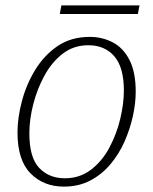

<svg xmlns="http://www.w3.org/2000/svg" viewBox="-20 -683 569 713"><path d="M217 10Q142 10 93.5 -39Q45 -88 45 -191Q45 -246 61.5 -308Q78 -370 111 -424Q144 -478 194 -512Q244 -546 313 -546Q360 -546 399 -525.5Q438 -505 461 -460Q484 -415 484 -342Q484 -300 473.5 -252Q463 -204 442.5 -157.5Q422 -111 390 -73Q358 -35 315 -12.5Q272 10 217 10ZM221 -21Q276 -21 317.5 -52.5Q359 -84 386 -134.5Q413 -185 426.5 -241.5Q440 -298 440 -347Q440 -433 404.5 -474Q369 -515 308 -515Q254 -515 213.5 -484Q173 -453 145.5 -403Q118 -353 103.5 -296Q89 -239 89 -188Q89 -98 125.5 -59.5Q162 -21 221 -21ZM202 -631 208 -663H498L492 -631Z"/></svg>

Font: Noto Serif ExtraLight
Style: Italic
Weight: 200
Italic angle: -12°
Designer: Monotype Design Team
Foundry: Monotype Imaging Inc.
Version: Version 2.014; ttfautohint (v1.8.4.7-5d5b)